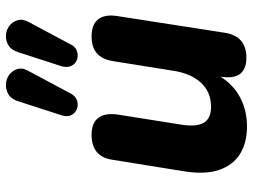

<svg xmlns="http://www.w3.org/2000/svg" viewBox="-120 -700 831 630"><g transform="rotate(-90 295.0 -384.5)"><path d="M195 11Q143 11 106 -11.5Q69 -34 53 -80.5Q37 -127 49 -199L86 -429Q91 -465 112 -482Q133 -499 168 -499Q206 -499 223 -478Q240 -457 235 -416L201 -201Q194 -154 208 -130.5Q222 -107 260 -107Q308 -107 338.5 -139.5Q369 -172 378 -229L410 -429Q416 -465 436 -482Q456 -499 491 -499Q530 -499 547 -477.5Q564 -456 558 -416L503 -62Q492 9 421 9Q386 9 369.5 -10Q353 -29 358 -69L367 -132L370 -96Q344 -43 298.5 -16Q253 11 195 11ZM466 -570Q458 -552 443 -547Q428 -542 414.5 -547Q401 -552 394.5 -565Q388 -578 393 -597L439 -739Q446 -762 461.5 -771.5Q477 -781 494.5 -780Q512 -779 525.5 -769Q539 -759 544 -742Q549 -725 538 -705ZM305 -570Q296 -552 281.5 -547Q267 -542 253.5 -547Q240 -552 233 -565Q226 -578 232 -597L278 -739Q285 -762 300.5 -771.5Q316 -781 334 -780Q352 -779 365.5 -769Q379 -759 384 -742Q389 -725 377 -705Z"/></g></svg>

Font: Nunito ExtraLight ExtraBold
Style: Italic
Weight: 800
Italic angle: -9°
Version: Version 3.602